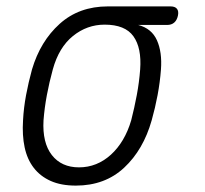

<svg xmlns="http://www.w3.org/2000/svg" viewBox="-20 -570 640 600"><path d="M502 -492H412Q454 -481 470.5 -444Q487 -407 483 -353Q480 -313 472.5 -273Q465 -233 454 -194Q428 -102 368 -46Q308 10 217 10Q171 10 138.5 -4.5Q106 -19 85.5 -45.5Q65 -72 57 -109.5Q49 -147 52 -194Q54 -233 61.5 -273Q69 -313 80 -353Q106 -441 166.5 -495.5Q227 -550 317 -550H513Q527 -550 533 -542.5Q539 -535 536 -521Q533 -507 524.5 -499.5Q516 -492 502 -492ZM227 -47Q255 -47 280 -57Q305 -67 326.5 -86.5Q348 -106 364 -133Q380 -160 390 -194Q400 -233 407.5 -273Q415 -313 418 -353Q423 -420 397 -456.5Q371 -493 307 -493Q252 -493 208 -457.5Q164 -422 145 -353Q134 -313 126.5 -273Q119 -233 116 -194Q112 -124 142 -85.5Q172 -47 227 -47Z"/></svg>

Font: Maple Mono ExtraLight
Style: Italic
Weight: 275
Italic angle: -10°
Monospace: yes
Designer: subframe7536
Version: Version 7.000